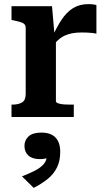

<svg xmlns="http://www.w3.org/2000/svg" viewBox="-20 -569 521 934"><path d="M449 -544V-405Q442 -407 429.5 -408.5Q417 -410 403.5 -410.5Q390 -411 377 -411Q353 -411 333 -407.5Q313 -404 295.5 -396Q278 -388 263 -374.5Q248 -361 233 -342L231 -382Q255 -436 279.5 -473Q304 -510 335.5 -529.5Q367 -549 410 -549Q423 -549 434 -547.5Q445 -546 449 -544ZM36 0V-60H39Q69 -60 87 -70.5Q105 -81 105 -112V-433Q105 -445 98.5 -451.5Q92 -458 78.5 -462Q65 -466 45 -470L36 -472V-539H233L246 -390L252 -394V-77Q252 -70 264 -66Q276 -62 292.5 -61Q309 -60 324 -60H339V0ZM144 345 87 289Q122 275 149 261.5Q176 248 192 230Q208 212 208 186L223 194Q213 200 200 202.5Q187 205 174 205Q137 205 118 187.5Q99 170 99 141Q99 113 119 94.5Q139 76 181 76Q227 76 250 100Q273 124 273 170Q273 214 257 246Q241 278 212 301.5Q183 325 144 345Z"/></svg>

Font: Roboto Serif SemiBold
Style: Regular
Weight: 600
Designer: Greg Gazdowicz
Foundry: Commercial Type
Version: Version 1.008